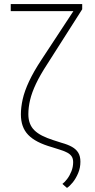

<svg xmlns="http://www.w3.org/2000/svg" viewBox="-20 -731 465 942"><path d="M362.8 -710.9H383.3V-685.5L211.9 -416.5Q176.8 -362.8 156.5 -319.8Q136.2 -276.9 127.7 -240.7Q119.1 -204.6 119.1 -170.4Q119.1 -145.5 126.5 -126Q133.8 -106.4 148.7 -91.8Q163.6 -77.1 186.5 -65.4Q209.5 -53.7 241.2 -43.5L282.2 -30.3Q312.5 -22 333 -10.5Q353.5 1 364 18.3Q374.5 35.6 374.5 62.5Q374.5 92.3 363.5 118.4Q352.5 144.5 337.2 163.6Q321.8 182.6 308.6 190.9L286.1 171.4Q297.9 162.6 309.8 146.7Q321.8 130.9 330.3 109.6Q338.9 88.4 338.9 64.5Q338.9 46.9 331.3 35.9Q323.7 24.9 309.1 17.3Q294.4 9.8 272.5 2.9L235.4 -8.8Q194.3 -20.5 165.5 -35.4Q136.7 -50.3 118.4 -69.3Q100.1 -88.4 91.3 -113.3Q82.5 -138.2 82.5 -170.4Q82.5 -204.1 91.3 -243.9Q100.1 -283.7 122.6 -331.8Q145 -379.9 184.1 -439ZM32.7 -710.9H366.7V-676.3H32.7Z"/></svg>

Font: Roboto Condensed ExtraLight
Style: Regular
Weight: 250
Designer: Christian Robertson
Foundry: Google
Version: Version 3.008; 2023